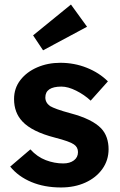

<svg xmlns="http://www.w3.org/2000/svg" viewBox="-20 -817 529 847"><path d="M249 10Q176 10 118.5 -14Q61 -38 25 -82L114 -158Q144 -125 182 -110.5Q220 -96 259 -96Q288 -96 306 -109.5Q324 -123 324 -146Q324 -168 306 -180Q288 -193 222 -210Q121 -236 79 -281Q42 -320 42 -380Q42 -428 70 -464Q98 -500 144.5 -520Q191 -540 246 -540Q308 -540 363 -518Q418 -496 456 -458L380 -373Q352 -399 316 -417Q280 -435 251 -435Q180 -435 180 -387Q180 -364 201 -349Q211 -343 233 -335Q255 -327 292 -317Q386 -292 426 -251Q443 -233 451 -209.5Q459 -186 459 -159Q459 -110 431.5 -71.5Q404 -33 356.5 -11.5Q309 10 249 10ZM170 -595 126 -661 293 -797 364 -699Z"/></svg>

Font: Readex Pro SemiBold
Style: Regular
Weight: 600
Designer: Bonnie Shaver-Troup, Thomas Jockin
Foundry: Lexend
Version: Version 1.204; ttfautohint (v1.8.4.7-5d5b)